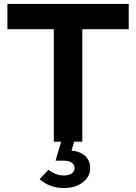

<svg xmlns="http://www.w3.org/2000/svg" viewBox="-20 -720 692 976"><path d="M306.4 235.9Q231.7 235.9 181.3 190.6L226.3 142.8Q263.6 172 304.3 172Q330.7 172 344.9 161.7Q359 151.4 359 133.7Q359 116.7 344.4 106.7Q329.9 96.7 304.3 96.7H262.4L290.6 0H253.5V-571.6H17.7V-700H634.3V-571.6H398.5V0H357.2L343.6 45.7Q387.6 49.1 413.1 73.3Q438.6 97.4 438.6 134.9Q438.6 177.7 400.7 206.8Q362.9 235.9 306.4 235.9Z"/></svg>

Font: Red Hat Display VF
Style: Regular
Weight: 300
Designer: Pentagram, MCKL
Foundry: Pentagram, MCKL
Version: Version 1.023